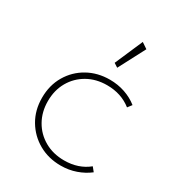

<svg xmlns="http://www.w3.org/2000/svg" viewBox="-191 -918 971 1054"><g transform="rotate(30 294.0 -391.0)"><path d="M352.5 16Q403.5 16 448.5 0.2Q493.5 -15.5 529 -43L508 -69Q445.5 -18 355 -18Q285 -18 230.8 -49Q176.5 -80 146 -134Q115.5 -188 115.5 -256Q115.5 -325 146.2 -378.8Q177 -432.5 231 -463.2Q285 -494 354.5 -494Q444.5 -494 509 -443L529 -469Q494 -497 448.8 -512.5Q403.5 -528 352.5 -528Q275 -528 213 -493.2Q151 -458.5 114.8 -397Q78.5 -335.5 78.5 -256Q78.5 -177 115 -115.5Q151.5 -54 213.5 -19Q275.5 16 352.5 16ZM353.5 -604.5 441.5 -772.5 404.5 -797.5 328 -621Z"/></g></svg>

Font: Spartan ExtraLight
Style: Regular
Weight: 200
Designer: Matt Bailey, Mirko Velimirovic
Foundry: Matt Bailey
Version: Version 1.003; ttfautohint (v1.8.3)